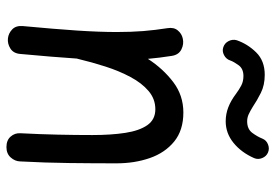

<svg xmlns="http://www.w3.org/2000/svg" viewBox="-156 -698 900 629"><g transform="rotate(90 294.5 -384.0)"><path d="M65.9 -8.3Q75.7 -112.8 80.6 -186.3Q85.4 -259.8 85.4 -315.9Q85.4 -363.3 82.3 -402.6Q79.1 -441.9 72.8 -481.9Q69.3 -502.9 80.1 -515.9Q90.8 -528.8 106.4 -532.2Q124.5 -536.6 142.3 -527.8Q160.2 -519 163.6 -496.1Q169.9 -456.5 173.3 -418Q205.6 -467.8 249.3 -501Q293 -534.2 349.1 -534.2Q407.2 -534.2 444.1 -504.2Q481 -474.1 498.3 -424.3Q515.6 -374.5 515.6 -314.9Q515.6 -238.3 514.6 -159.9Q513.7 -81.5 509.3 0.5Q508.8 17.6 496.3 31.5Q483.9 45.4 462.4 45.4Q439.9 45.4 428 31.7Q416 18.1 417 0Q420.4 -65.4 421.6 -122.8Q422.9 -180.2 422.9 -236.3Q422.9 -297.4 415.8 -343.8Q408.7 -390.1 390.4 -416.3Q372.1 -442.4 338.4 -442.4Q304.7 -442.4 278.6 -420.2Q252.4 -397.9 232.7 -360.8Q212.9 -323.7 198.5 -278.8Q184.1 -233.9 173.3 -188.5Q172.9 -187 172.4 -185.5Q169.9 -146 166 -99.9Q162.1 -53.7 157.2 0.5Q155.3 22.5 139.4 32.5Q123.5 42.5 106 40.5Q89.4 38.6 76.7 26.4Q64 14.2 65.9 -8.3ZM135.3 -665Q121.6 -669.4 115 -682.6Q108.4 -695.8 112.3 -709Q124.5 -744.6 152.1 -772.7Q179.7 -800.8 225.6 -800.8Q259.3 -800.8 284.7 -788.1Q310.1 -775.4 331.1 -761.2Q343.8 -753.4 354.7 -748.3Q365.7 -743.2 377.9 -743.2Q403.3 -743.2 415.8 -760Q428.2 -776.9 434.6 -793Q439.9 -806.2 453.6 -811.5Q467.3 -816.9 480 -811.5Q492.7 -806.2 498.3 -792.5Q503.9 -778.8 498.5 -766.1Q480 -724.1 448.5 -698.5Q417 -672.9 377.9 -672.9Q354 -672.9 332 -681.4Q310.1 -689.9 288.6 -706.1Q274.9 -716.3 261.2 -723.6Q247.6 -731 229.5 -731Q205.6 -731 194.1 -715.1Q182.6 -699.2 178.7 -688Q174.3 -674.3 161.1 -667.5Q147.9 -660.6 135.3 -665Z"/></g></svg>

Font: Mikhak-FD Medium
Style: Regular
Weight: 500
Designer: Amin Abedi
Version: Version 3.2